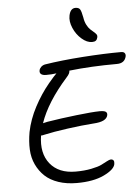

<svg xmlns="http://www.w3.org/2000/svg" viewBox="-63 -1069 792 1084"><g transform="rotate(-5 332.5 -527.0)"><path d="M482.9 -819.8Q454.1 -819.8 424.6 -845.5Q395 -871.1 378.7 -909.2Q362.3 -947.3 369.1 -980Q377.4 -1020 405.8 -1020Q424.3 -1020 431.6 -1009.3Q439 -998.5 445.8 -961.9Q449.2 -938 458.5 -920.2Q467.8 -902.3 477.8 -892.8Q487.8 -883.3 497.1 -875.7Q506.3 -868.2 511.5 -861.1Q516.6 -854 515.1 -845.2Q512.2 -831.5 504.9 -825.7Q497.6 -819.8 482.9 -819.8ZM328.1 -34.2Q270.5 -34.2 224.4 -49.8Q178.2 -65.4 148.4 -93.3Q118.7 -121.1 100.3 -159.9Q82 -198.7 79.8 -245.1Q77.6 -291.5 86.9 -344.2Q101.1 -415 137.5 -483.9Q173.8 -552.7 221.2 -609.9Q254.9 -649.9 267.1 -661.1Q239.3 -657.2 209 -657.2Q189 -657.2 179.9 -664.8Q170.9 -672.4 173.8 -686Q175.3 -695.8 184.3 -704.8Q193.4 -713.9 207 -716.8Q301.8 -731.9 424.1 -740.5Q546.4 -749 641.1 -749Q654.8 -749 660.6 -742.2Q666.5 -735.4 665 -724.1Q656.7 -684.1 611.8 -684.1Q465.3 -684.1 340.8 -669.9Q342.8 -655.3 321.8 -632.8Q207 -503.9 167 -387.2Q170.9 -388.2 192.9 -393.1Q271 -405.8 360.1 -416Q449.2 -426.3 491.2 -426.8Q517.1 -426.8 525.9 -420.4Q534.7 -414.1 532.2 -400.9Q524.9 -364.7 451.2 -360.8Q387.2 -356.4 304 -345Q220.7 -333.5 168.9 -321.8Q158.7 -318.8 149.9 -318.8Q134.3 -219.2 182.6 -159.2Q231 -99.1 327.1 -99.1Q377 -99.1 416.5 -107.2Q456.1 -115.2 474.4 -124.5Q492.7 -133.8 507.8 -141.8Q522.9 -149.9 529.8 -149.9Q552.7 -149.9 547.9 -122.1Q542 -91.3 482.2 -62.7Q422.4 -34.2 328.1 -34.2Z"/></g></svg>

Font: Shantell Sans Bouncy
Style: Italic
Weight: 300
Italic angle: -11.31°
Designer: Stephen Nixon, Anya Danilova, Shantell Martin
Foundry: Arrow Type
Version: Version 1.006;[9816181b4]